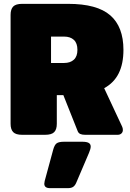

<svg xmlns="http://www.w3.org/2000/svg" viewBox="-20 -700 676 997"><path d="M35 -57V-623Q35 -652 48.5 -666Q62 -680 95 -680H334Q484 -680 552.5 -620.5Q621 -561 621 -441Q621 -369 596.5 -319.5Q572 -270 521 -242L614 -43Q618 -35 618 -25Q618 -14 610.5 -7Q603 0 591 0H422Q406 0 396.5 -4.5Q387 -9 383 -20L309 -206H275V-57Q275 -28 261.5 -14Q248 0 214 0H95Q62 0 48.5 -14Q35 -28 35 -57ZM313 -373Q345 -373 363.5 -390Q382 -407 382 -441Q382 -476 363.5 -493Q345 -510 313 -510H245V-373ZM210 254Q210 250 212 240L256 78Q263 52 274.5 44Q286 36 313 36H407Q430 36 440.5 42Q451 48 451 61Q451 73 442 94L375 251Q369 264 359.5 270.5Q350 277 332 277H240Q210 277 210 254Z"/></svg>

Font: Mitr
Style: Bold
Weight: 700
Designer: Thanarat Vachiruckul
Foundry: Cadson Demak
Version: Version 1.003